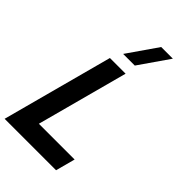

<svg xmlns="http://www.w3.org/2000/svg" viewBox="-344 -1083 1177 1177"><g transform="rotate(45 244.0 -495.0)"><path d="M280.9 -795 416.1 -990H315.1L179.9 -795ZM-52.6 0H393.4L427.4 -127H117.4L276.3 -720H140.3Z"/></g></svg>

Font: Manrope
Style: ExtraBoldItalic
Weight: 800
Italic angle: -15°
Designer: Mikhail Sharanda
Foundry: Mikhail Sharanda
Version: Version 4.502;hotconv 1.0.109;makeotfexe 2.5.65596